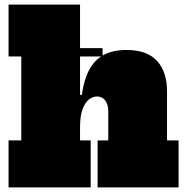

<svg xmlns="http://www.w3.org/2000/svg" viewBox="-20 -810 799 830"><path d="M17 -566V-602H423.5V-566ZM326 -203H372V0H17V-203H72V-587H17V-790H326ZM448 -203V-330Q448 -358.5 434.8 -375.8Q421.5 -393 399 -393Q382 -393 365.2 -380.5Q348.5 -368 337.2 -338.8Q326 -309.5 326 -259L292 -400H334Q342.5 -464.5 365.5 -507.8Q388.5 -551 428.2 -572.5Q468 -594 527 -594Q615.5 -594 658.8 -546.8Q702 -499.5 702 -416V-203H752V0H402V-203Z"/></svg>

Font: Hepta Slab ExtraLight Black
Style: Regular
Weight: 900
Version: Version 1.102